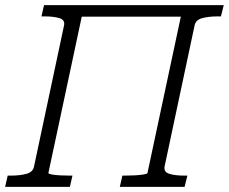

<svg xmlns="http://www.w3.org/2000/svg" viewBox="-39 -730 894 750"><path d="M256 -710H717L706 -665H245ZM-19 0 -9 -44H2Q39 -44 64.5 -51Q90 -58 94 -80L211 -630Q216 -652 193.5 -659Q171 -666 134 -666H123L133 -710H290L150 -54Q150 -51 163 -48.5Q176 -46 196 -45Q216 -44 235 -44H244L234 0ZM429 0 439 -44H448Q467 -44 487 -45Q507 -46 522 -48.5Q537 -51 537 -54L677 -710H835L824 -666H813Q776 -666 750.5 -659Q725 -652 721 -630L604 -80Q600 -58 622.5 -51Q645 -44 682 -44H693L682 0Z"/></svg>

Font: Roboto Serif ExtraLight
Style: Italic
Weight: 250
Italic angle: -10°
Designer: Greg Gazdowicz
Foundry: Commercial Type
Version: Version 1.008